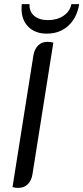

<svg xmlns="http://www.w3.org/2000/svg" viewBox="-20 -910 406 936"><path d="M41 2 143 -641Q148 -670 165.5 -688Q183 -706 211 -706Q227 -706 240 -702L138 -59Q133 -29 115 -11.5Q97 6 69 6Q54 6 41 2ZM85 -868Q85 -883 86 -890H124Q122 -854 146.5 -833Q171 -812 214 -812Q258 -812 289.5 -833Q321 -854 328 -890H366Q355 -823 313 -784.5Q271 -746 208 -746Q152 -746 118.5 -779Q85 -812 85 -868Z"/></svg>

Font: Thasadith
Style: Bold Italic
Weight: 700
Italic angle: -9°
Designer: Cadson Demak Co.,Ltd.
Foundry: Cadson Demak Co.,Ltd.
Version: Version 1.000; ttfautohint (v1.6)